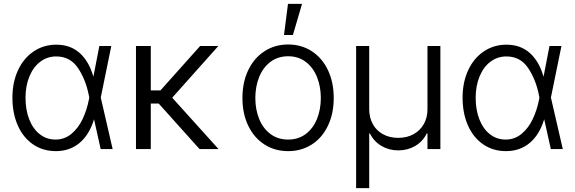

<svg xmlns="http://www.w3.org/2000/svg" viewBox="-20 -767 2960 988"><path d="M43.9 -264.6Q43.9 -343.8 72.8 -405.8Q101.6 -467.8 153.1 -502.4Q204.6 -537.1 269.5 -537.1Q342.3 -537.1 390.1 -494.1Q438 -451.2 460 -374H460.9L491.2 -530.3H552.7L498.5 -265.1L559.6 0H498L463.9 -153.3Q439.9 -73.7 389.4 -31.5Q338.9 10.7 267.6 10.7Q200.7 10.7 149.9 -24.2Q99.1 -59.1 71.5 -121.6Q43.9 -184.1 43.9 -264.6ZM265.6 -48.8Q312 -48.8 347.7 -78.4Q383.3 -107.9 405.3 -154.8Q427.2 -201.7 437.5 -254.9L439.5 -265.1L437.5 -274.4Q421.4 -357.9 381.1 -417.2Q340.8 -476.6 269.5 -476.6Q223.6 -476.6 187.7 -449.7Q151.9 -422.9 131.6 -374.3Q111.3 -325.7 111.3 -263.7Q111.3 -201.7 130.4 -152.8Q149.4 -104 184.6 -76.4Q219.7 -48.8 265.6 -48.8Z M755.9 -301.8H805.7L1009.8 -530.3H1103.5L866.2 -264.2L1104.5 0H1006.8L796.4 -234.4H755.9V0H679.7V-530.3H755.9Z M1227.5 -262.7Q1227.5 -343.3 1257.3 -405.8Q1287.1 -468.3 1340.8 -503.2Q1394.5 -538.1 1462.9 -538.1Q1531.2 -538.1 1584.7 -503.2Q1638.2 -468.3 1667.7 -405.8Q1697.3 -343.3 1697.3 -262.7Q1697.3 -182.6 1667.7 -120.4Q1638.2 -58.1 1584.7 -23.7Q1531.2 10.7 1462.9 10.7Q1394 10.7 1340.6 -23.7Q1287.1 -58.1 1257.3 -120.4Q1227.5 -182.6 1227.5 -262.7ZM1630.9 -262.7Q1630.9 -321.8 1611.1 -370.8Q1591.3 -419.9 1553.2 -448.7Q1515.1 -477.5 1462.9 -477.5Q1410.2 -477.5 1371.8 -448.7Q1333.5 -419.9 1313.7 -370.8Q1293.9 -321.8 1293.9 -262.7Q1293.9 -203.6 1313.7 -154.8Q1333.5 -106 1371.8 -77.4Q1410.2 -48.8 1462.9 -48.8Q1515.1 -48.8 1553.2 -77.4Q1591.3 -106 1611.1 -154.8Q1630.9 -203.6 1630.9 -262.7ZM1461.9 -747.1H1534.2L1487.3 -586.9H1441.4Z M1812.5 -530.3H1879.9V-205.1Q1879.9 -162.1 1898.4 -128.4Q1917 -94.7 1950.9 -76.2Q1984.9 -57.6 2029.3 -57.6Q2073.7 -57.6 2107.9 -76.4Q2142.1 -95.2 2160.9 -128.7Q2179.7 -162.1 2179.7 -205.1V-530.3H2246.1V0H2179.7V-80.1H2175.8Q2155.3 -38.6 2116.5 -15.9Q2077.6 6.8 2029.3 6.8Q1981.9 6.8 1942.9 -16.1Q1903.8 -39.1 1883.8 -80.1H1879.9V201.2H1812.5Z M2360.4 -264.6Q2360.4 -343.8 2389.2 -405.8Q2418 -467.8 2469.5 -502.4Q2521 -537.1 2585.9 -537.1Q2658.7 -537.1 2706.5 -494.1Q2754.4 -451.2 2776.4 -374H2777.3L2807.6 -530.3H2869.1L2814.9 -265.1L2876 0H2814.5L2780.3 -153.3Q2756.3 -73.7 2705.8 -31.5Q2655.3 10.7 2584 10.7Q2517.1 10.7 2466.3 -24.2Q2415.5 -59.1 2387.9 -121.6Q2360.4 -184.1 2360.4 -264.6ZM2582 -48.8Q2628.4 -48.8 2664.1 -78.4Q2699.7 -107.9 2721.7 -154.8Q2743.7 -201.7 2753.9 -254.9L2755.9 -265.1L2753.9 -274.4Q2737.8 -357.9 2697.5 -417.2Q2657.2 -476.6 2585.9 -476.6Q2540 -476.6 2504.2 -449.7Q2468.3 -422.9 2448 -374.3Q2427.7 -325.7 2427.7 -263.7Q2427.7 -201.7 2446.8 -152.8Q2465.8 -104 2501 -76.4Q2536.1 -48.8 2582 -48.8Z"/></svg>

Font: Pretendard JP Light
Style: Regular
Weight: 300
Designer: Base glyphs from Inter by Rasmus Andersson; Hangeul glyphs from Noto Sans CJK(Source Han Sans) by Jang Soo-young and Kan
Foundry: Kil Hyung-jin
Version: Version 1.309